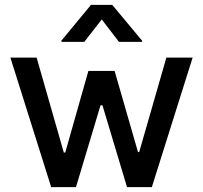

<svg xmlns="http://www.w3.org/2000/svg" viewBox="-20 -766 831 786"><path d="M22.5 -530.3H129.9L241.2 -141.6H247.1L341.8 -475.6H449.2L544.9 -143.6H549.8L661.1 -530.3H768.6L601.6 0H500L399.4 -335H391.6L291 0H189.5ZM396.5 -686.5 325.2 -594.7H231.4V-599.6L352.5 -746.1H439.5L561.5 -599.6V-594.7H466.8Z"/></svg>

Font: Pretendard GOV Medium
Style: Regular
Weight: 500
Designer: Base glyphs from Inter by Rasmus Andersson; Hangeul glyphs from Noto Sans CJK(Source Han Sans) by Jang Soo-young and Kan
Foundry: Kil Hyung-jin
Version: Version 1.309